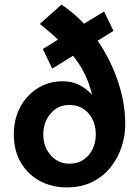

<svg xmlns="http://www.w3.org/2000/svg" viewBox="-20 -803 604 834"><path d="M270 11Q206 11 154 -16.5Q102 -44 71 -96Q40 -148 40 -220Q40 -286 68 -338Q96 -390 144 -420Q192 -450 252 -450Q292 -450 324 -434Q356 -418 380 -391Q368 -441 347.5 -482.5Q327 -524 297 -561L207 -505L166 -590L232 -631Q214 -648 194 -665Q174 -682 153 -699L247 -783Q299 -749 345 -700L432 -753L473 -669L404 -626Q459 -547 491.5 -452Q524 -357 524 -263Q524 -213 508 -164.5Q492 -116 460 -76Q428 -36 380.5 -12.5Q333 11 270 11ZM281 -92Q333 -92 364.5 -128.5Q396 -165 396 -219Q396 -274 364.5 -310.5Q333 -347 281 -347Q232 -347 200 -310Q168 -273 168 -219Q168 -165 200.5 -128.5Q233 -92 281 -92Z"/></svg>

Font: Reem Kufi SemiBold
Style: Regular
Weight: 600
Designer: Khaled Hosny
Version: Version 1.001